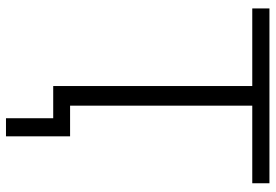

<svg xmlns="http://www.w3.org/2000/svg" viewBox="-156 -588 899 626"><g transform="rotate(90 293.0 -275.5)"><path d="M366 154V0H261V-649H8V-705H578V-649H325V-55H425V154Z"/></g></svg>

Font: Nunito Sans 11pt Light
Style: Regular
Weight: 300
Version: Version 3.101;gftools[0.9.27]